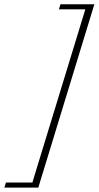

<svg xmlns="http://www.w3.org/2000/svg" viewBox="-103 -730 448 872"><path d="M325.5 -710.5 71 122H-83L-76 99H44L284.5 -687.5H164.5L171.5 -710.5Z"/></svg>

Font: Newsreader ExtraLight
Style: Italic
Weight: 250
Italic angle: -17°
Designer: Hugues Gentile
Foundry: Production Type
Version: Version 1.003